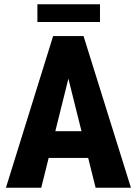

<svg xmlns="http://www.w3.org/2000/svg" viewBox="-20 -880 642 900"><path d="M315.9 -572.8 173.3 0H7.8L229 -710.9H332ZM428.2 0 285.2 -572.8 266.6 -710.9H371.6L593.8 0ZM433.6 -265.1V-139.6H118.7V-265.1ZM448.7 -859.9V-776.9H155.3V-859.9Z"/></svg>

Font: Roboto Condensed ExtraBold
Style: Regular
Weight: 800
Designer: Christian Robertson
Foundry: Google
Version: Version 3.008; 2023